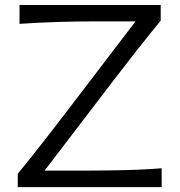

<svg xmlns="http://www.w3.org/2000/svg" viewBox="-20 -764 736 784"><path d="M52.5 0H640.1V-76.9Q597.4 -73.2 540.3 -71Q483.3 -68.8 425 -68.1Q366.8 -67.3 318.9 -67.3H162L441.3 -432.8Q489.7 -496.2 538 -557.6Q586.4 -619.1 636.2 -679.8V-743.5H59.7V-666.6Q141.3 -672.1 217.2 -674.4Q293 -676.6 360.2 -676.6H533.3L265.7 -326.1Q233.9 -284.3 195.6 -234.8Q157.4 -185.3 119.8 -137.9Q82.3 -90.5 52.5 -54.7Z"/></svg>

Font: Pinar-VF
Style: Regular
Weight: 300
Designer: Amin Abedi
Version: Version 3.0